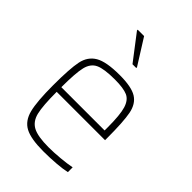

<svg xmlns="http://www.w3.org/2000/svg" viewBox="-218 -831 935 935"><g transform="rotate(45 249.0 -364.0)"><path d="M433 -243H100Q100 -147 110.5 -103.5Q121 -60 154.5 -42Q188 -24 263 -24Q299 -24 342 -28Q385 -32 415 -38V-5Q390 1 346.5 4.5Q303 8 259 8Q173 8 132.5 -13.5Q92 -35 78.5 -88.5Q65 -142 65 -254Q65 -368 75.5 -419Q86 -470 126.5 -494Q167 -518 260 -518Q341 -518 377 -495.5Q413 -473 423 -421.5Q433 -370 433 -256ZM100 -275H398V-296Q398 -382 386 -421.5Q374 -461 345.5 -473.5Q317 -486 258 -486Q184 -486 152 -471Q120 -456 110 -414Q100 -372 100 -275ZM266 -599 165 -731V-736H209L292 -604V-599Z"/></g></svg>

Font: Saira Semi Condensed Thin
Style: Regular
Weight: 100
Width: 4
Designer: Hector Gatti with collaboration of the Omnibus-Type team
Foundry: Omnibus-Type
Version: Version 1.001; ttfautohint (v1.8)